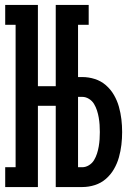

<svg xmlns="http://www.w3.org/2000/svg" viewBox="-20 -755 540 775"><path d="M1 0V-80H43V-655H1V-735H133V-407H205V-735H338V-655H295V-444H312Q338 -444 363 -436Q388 -428 407.5 -411Q427 -394 440 -371.5Q453 -349 460 -324Q467 -299 470 -273.5Q473 -248 473 -222Q473 -196 470 -170.5Q467 -145 460 -120Q453 -95 440 -72.5Q427 -50 407.5 -33Q388 -16 363 -8Q338 0 312 0H205V-328H133V0ZM312 -80Q326 -80 339 -88Q352 -96 359.5 -108.5Q367 -121 371.5 -135Q376 -149 378.5 -163.5Q381 -178 382 -192.5Q383 -207 383 -222Q383 -237 382 -251.5Q381 -266 378.5 -280.5Q376 -295 371.5 -309Q367 -323 359.5 -335.5Q352 -348 339 -356Q326 -364 312 -364H295V-80Z"/></svg>

Font: Iosevka Curly Slab Medium
Style: Regular
Weight: 500
Monospace: yes
Designer: Belleve Invis
Foundry: Belleve Invis
Version: Version 22.1.2; ttfautohint (v1.8.4)